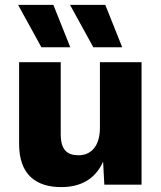

<svg xmlns="http://www.w3.org/2000/svg" viewBox="-20 -754 659 784"><path d="M267 -561 198 -734H54L149 -561ZM479 -561 410 -734H266L361 -561ZM230 10C311 10 370 -24 401 -94L406 0H558V-500H388V-232C388 -154 349 -120 301 -120C254 -120 228 -142 228 -206V-500H58V-166C58 -40 128 10 230 10Z"/></svg>

Font: Work Sans
Style: Bold
Weight: 700
Designer: Wei Huang
Foundry: Wei Huang
Version: Version 2.012